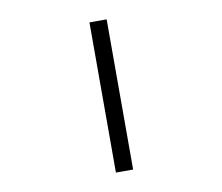

<svg xmlns="http://www.w3.org/2000/svg" viewBox="-85 -756 1171 1011"><g transform="rotate(-10 500.0 -250.5)"><path d="M455 151H547V-652H455Z"/></g></svg>

Font: Inconsolata UltraExpanded
Style: Regular
Weight: 400
Width: 9
Monospace: yes
Designer: Raph Levien, Cyreal, Brenton Simpson
Foundry: Raph Levien, Cyreal, Google
Version: Version 3.100